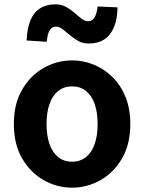

<svg xmlns="http://www.w3.org/2000/svg" viewBox="-20 -853 666 887"><path d="M313 14Q243 14 181.5 -21Q120 -56 82 -121.5Q44 -187 44 -280Q44 -373 82 -438.5Q120 -504 181.5 -539Q243 -574 313 -574Q366 -574 414 -554Q462 -534 500 -496.5Q538 -459 560 -404.5Q582 -350 582 -280Q582 -187 544 -121.5Q506 -56 444.5 -21Q383 14 313 14ZM313 -106Q351 -106 377.5 -127.5Q404 -149 417.5 -188Q431 -227 431 -280Q431 -333 417.5 -372Q404 -411 377.5 -432.5Q351 -454 313 -454Q275 -454 248.5 -432.5Q222 -411 208.5 -372Q195 -333 195 -280Q195 -227 208.5 -188Q222 -149 248.5 -127.5Q275 -106 313 -106ZM390 -652Q362 -652 341 -664Q320 -676 302.5 -691Q285 -706 269.5 -718Q254 -730 238 -730Q220 -730 209.5 -713Q199 -696 196 -660L103 -666Q105 -720 120 -757.5Q135 -795 164.5 -814Q194 -833 236 -833Q264 -833 285.5 -821Q307 -809 324.5 -793.5Q342 -778 357 -766.5Q372 -755 388 -755Q406 -755 416.5 -772Q427 -789 431 -823L523 -819Q522 -765 506.5 -727.5Q491 -690 462 -671Q433 -652 390 -652Z"/></svg>

Font: Noto Sans JP Thin
Style: Bold
Weight: 700
Version: Version 2.004-H2;hotconv 1.0.118;makeotfexe 2.5.65603